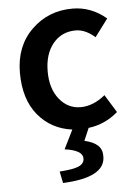

<svg xmlns="http://www.w3.org/2000/svg" viewBox="-53 -543 568 817"><g transform="rotate(-5 231.0 -135.0)"><path d="M278.8 136.2Q278.8 101.1 202.1 90.8L242.2 9.8Q152.3 -2 96.7 -69.3Q41 -136.7 41 -250Q41 -363.3 112.3 -433.1Q183.6 -502.9 287.1 -502.9Q367.2 -502.9 431.2 -448.2L375 -373Q334 -409.2 293 -409.2Q232.9 -409.2 195.8 -364.3Q159.2 -319.3 159.2 -245.1Q159.2 -171.9 195.3 -127Q231.4 -82 286.1 -82Q339.8 -82 391.1 -124L438 -47.9Q382.8 0 312 8.8L289.1 62Q327.1 70.8 345.7 87.9Q364.3 105 363.8 134.8Q364.3 225.1 183.1 232.9L172.9 183.1Q232.9 179.2 255.9 168.5Q278.8 157.7 278.8 136.2Z"/></g></svg>

Font: SourceSansPro-Semibold
Style: Regular
Weight: 600
Designer: Paul D. Hunt
Foundry: Adobe Systems Incorporated
Version: Version 2.020;PS 2.0;hotconv 1.0.86;makeotf.lib2.5.63406